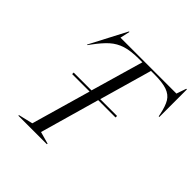

<svg xmlns="http://www.w3.org/2000/svg" viewBox="-203 -921 1073 1073"><g transform="rotate(45 333.5 -385.0)"><path d="M209 -770H213L200 -712H642L662 -770H667V-552H662L659 -567Q648 -620 631 -648Q614 -676 578.5 -688.5Q543 -701 479 -701H452L363 -389H496V-377H359L259 -25L331 -5L330 0H104L106 -5L190 -25L291 -377H153V-389H294L384 -701H357Q293 -701 252 -688Q211 -675 179.5 -647Q148 -619 110 -567L99 -552H95Z"/></g></svg>

Font: Nyght Serif Light Italic
Style: Regular
Weight: 300
Italic angle: -16°
Designer: Maksym Kobuzan
Version: Version 0.410